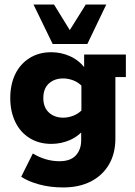

<svg xmlns="http://www.w3.org/2000/svg" viewBox="-20 -641 591 842"><path d="M257 181Q199 181 150.5 167.5Q102 154 73 134L124 32Q150 48 179.5 57Q209 66 241 66Q289 66 312.5 40.5Q336 15 336 -26V-67L354 -80Q326 -44 287 -27Q248 -10 205 -10Q150 -10 109 -36Q68 -62 46.5 -107.5Q25 -153 25 -211Q25 -270 46.5 -315Q68 -360 109 -386Q150 -412 205 -412Q248 -412 287 -394.5Q326 -377 354 -341L349 -330V-402H532V-303H486V-34Q486 33 457.5 81Q429 129 378 155Q327 181 257 181ZM257 -125Q279 -125 301.5 -133.5Q324 -142 343 -162L337 -119V-301L343 -260Q324 -280 301.5 -288.5Q279 -297 257 -297Q219 -297 194.5 -275Q170 -253 170 -211Q170 -170 194.5 -147.5Q219 -125 257 -125ZM211 -448 127 -621H217L286 -509L356 -621H446L363 -448Z"/></svg>

Font: Rokkitt ExtraBold
Style: Regular
Weight: 800
Version: Version 3.103